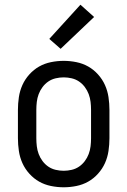

<svg xmlns="http://www.w3.org/2000/svg" viewBox="-20 -786 540 814"><path d="M250 8Q223 8 196 2.5Q169 -3 146 -16Q123 -29 104.5 -49.5Q86 -70 75 -94.5Q64 -119 60 -146Q56 -173 56 -200V-320Q56 -347 60 -374Q64 -401 75 -425.5Q86 -450 104.5 -470.5Q123 -491 146 -504Q169 -517 196 -522.5Q223 -528 250 -528Q277 -528 304 -522.5Q331 -517 354 -504Q377 -491 395.5 -470.5Q414 -450 425 -425.5Q436 -401 440 -374Q444 -347 444 -320V-200Q444 -173 440 -146Q436 -119 425 -94.5Q414 -70 395.5 -49.5Q377 -29 354 -16Q331 -3 304 2.5Q277 8 250 8ZM250 -62Q267 -62 284 -66Q301 -70 315 -79.5Q329 -89 339.5 -103Q350 -117 356 -133Q362 -149 364 -166Q366 -183 366 -200V-320Q366 -337 364 -354Q362 -371 356 -387Q350 -403 339.5 -417Q329 -431 315 -440.5Q301 -450 284 -454Q267 -458 250 -458Q233 -458 216 -454Q199 -450 185 -440.5Q171 -431 160.5 -417Q150 -403 144 -387Q138 -371 136 -354Q134 -337 134 -320V-200Q134 -183 136 -166Q138 -149 144 -133Q150 -117 160.5 -103Q171 -89 185 -79.5Q199 -70 216 -66Q233 -62 250 -62ZM237 -579 189 -621 321 -766 379 -714Z"/></svg>

Font: Iosevka SS04
Style: Regular
Weight: 400
Monospace: yes
Designer: Belleve Invis
Foundry: Belleve Invis
Version: Version 19.0.0; ttfautohint (v1.8.4)